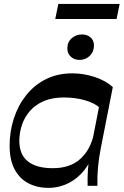

<svg xmlns="http://www.w3.org/2000/svg" viewBox="-20 -927 617 958"><path d="M479.3 -387.5Q453.6 -412.6 404.4 -426.6Q355.3 -440.7 299.4 -440.7Q241.6 -440.7 199.6 -423Q157.6 -405.2 130.5 -374.6Q103.4 -343.9 90.2 -305.8Q77.1 -267.7 76.4 -226.9Q75.7 -157 118.4 -122.4Q161.1 -87.8 243.3 -87.8Q330.3 -87.8 381.4 -134.6Q432.6 -181.4 448.9 -261.6L441.7 -148.8Q418.3 -93.2 382.7 -57.7Q347.1 -22.3 305.7 -5.9Q264.4 10.5 222.7 10.5Q167.1 10.5 123.3 -11.7Q79.4 -33.8 53.9 -80.3Q28.3 -126.8 28 -198.1Q27.7 -269.8 48.8 -335.1Q70 -400.5 110.1 -451.3Q150.2 -502.2 208.5 -531.6Q266.8 -561 340.7 -561Q396.6 -561 451.1 -543.4Q505.6 -525.8 542.9 -492.6ZM417.2 0Q416.2 -38 418.6 -78.3Q420.9 -118.6 429.9 -168L495.2 -501.8L542.9 -492.6L482.3 -184.2Q473 -136.4 469 -92.6Q465 -48.8 466 0ZM376.5 -628.1Q350.3 -628.1 333.2 -644.2Q316 -660.3 316 -685.4Q316 -717.4 337.9 -736.3Q359.8 -755.2 388.9 -755.2Q415.4 -755.2 432.1 -740.2Q448.8 -725.3 448.8 -700.1Q448.8 -668.5 427.8 -648.3Q406.9 -628.1 376.5 -628.1ZM255.7 -832.1 271 -907.3H577L561.7 -832.1Z"/></svg>

Font: Savate ExtraLight
Style: Italic
Weight: 200
Italic angle: -11°
Designer: Max Esnée
Foundry: Plomb Type
Version: Version 2.000